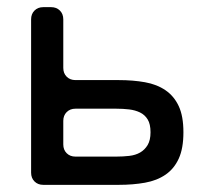

<svg xmlns="http://www.w3.org/2000/svg" viewBox="-20 -517 574 537"><path d="M67 -34V-463Q67 -478 76.5 -487.5Q86 -497 101 -497H123Q138 -497 147.5 -487.5Q157 -478 157 -463V-327Q157 -312 166.5 -302.5Q176 -293 191 -293H312Q352 -293 385.5 -287Q419 -281 443 -264.5Q467 -248 480 -220Q493 -192 493 -147Q493 -102 480 -73.5Q467 -45 443 -28.5Q419 -12 385.5 -6Q352 0 312 0H101Q86 0 76.5 -9.5Q67 -19 67 -34ZM191 -79H305Q324 -79 341.5 -81Q359 -83 372 -90.5Q385 -98 393 -111.5Q401 -125 401 -147Q401 -170 393 -183Q385 -196 371.5 -202.5Q358 -209 341 -211Q324 -213 305 -213H191Q176 -213 166.5 -203.5Q157 -194 157 -179V-113Q157 -98 166.5 -88.5Q176 -79 191 -79Z"/></svg>

Font: Higure Gothic Medium
Style: Regular
Weight: 500
Designer: Yoshimichi Ohira
Foundry: Positype
Version: Version 1.000